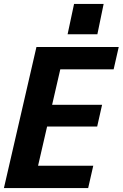

<svg xmlns="http://www.w3.org/2000/svg" viewBox="-29 -960 626 980"><path d="M-9 0 157 -720H305L139 0ZM63 0 89 -114H447L421 0ZM135 -314 161 -425H492L467 -314ZM203 -606 229 -720H577L551 -606ZM316 -785 349 -940H500L468 -785Z"/></svg>

Font: Instrument Sans SemiCondensed
Style: Bold Italic
Weight: 700
Width: 4
Italic angle: -13°
Designer: Rodrigo Fuenzalida
Foundry: fragTYPE
Version: Version 1.000;gftools[0.9.28]